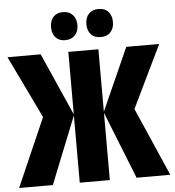

<svg xmlns="http://www.w3.org/2000/svg" viewBox="-73 -988 949 1044"><g transform="rotate(-5 402.0 -466.0)"><path d="M151.9 -373 -12.2 -713.9H168.9L319.8 -373V-713.9H483.9V-373L636.2 -713.9H815.9L650.9 -373L814 0H629.9L483.9 -367.2V0H319.8V-367.2L172.9 0H-11.2ZM237.8 -855Q237.8 -891.6 257.1 -911.9Q276.4 -932.1 308.6 -932.1Q342.3 -932.1 362.1 -911.1Q381.8 -890.1 381.8 -855Q381.8 -820.8 362.1 -799.8Q342.3 -778.8 308.6 -778.8Q276.4 -778.8 257.1 -799.1Q237.8 -819.3 237.8 -855ZM430.7 -855Q430.7 -891.6 450.4 -911.9Q470.2 -932.1 502.9 -932.1Q537.6 -932.1 556.6 -911.1Q575.7 -890.1 575.7 -855Q575.7 -820.8 556.6 -799.8Q537.6 -778.8 502.9 -778.8Q468.8 -778.8 449.7 -799.3Q430.7 -819.8 430.7 -855Z"/></g></svg>

Font: Open Sans Condensed ExtraBold
Style: Regular
Weight: 800
Width: 3
Designer: Monotype Design Team
Foundry: Monotype Imaging Inc.
Version: Version 3.000; ttfautohint (v1.8.4)